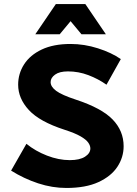

<svg xmlns="http://www.w3.org/2000/svg" viewBox="-20 -920 678 952"><path d="M35 -74 111 -207Q155 -171 213 -148.5Q271 -126 326 -126Q375 -126 401.5 -143Q428 -160 428 -184Q428 -198 417.5 -213Q407 -228 379.5 -244Q352 -260 299 -277Q176 -317 123 -374.5Q70 -432 70 -500Q70 -555 99.5 -601Q129 -647 187 -674.5Q245 -702 330 -702Q398 -702 465.5 -680.5Q533 -659 579 -627L508 -500Q467 -529 418 -547.5Q369 -566 317 -566Q275 -566 253 -550Q231 -534 231 -513Q231 -490 258.5 -469.5Q286 -449 356 -426Q484 -384 538.5 -327.5Q593 -271 593 -195Q593 -140 562 -93Q531 -46 468 -17Q405 12 309 12Q239 12 169 -11Q99 -34 35 -74ZM155 -750 257 -900H403L505 -750H384L330 -815L276 -750Z"/></svg>

Font: Radio Canada
Style: Bold
Weight: 700
Designer: Charles Daoud, Etienne Aubert Bonn, Alexandre Saumier Demers, Jacques Le Bailly
Foundry: Radio-Canada
Version: Version 2.104; ttfautohint (v1.8.4.7-5d5b);gftools[0.9.28.de